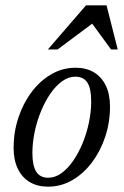

<svg xmlns="http://www.w3.org/2000/svg" viewBox="-20 -690 464 720"><path d="M263.5 -436Q303.5 -436 332.2 -418.8Q361 -401.5 376.8 -369Q392.5 -336.5 392.5 -290Q392.5 -231.5 374.8 -177.8Q357 -124 325.5 -81.8Q294 -39.5 251.8 -14.8Q209.5 10 160 10Q120.5 10 91.5 -7.2Q62.5 -24.5 46.8 -57.2Q31 -90 31 -136Q31 -194.5 48.8 -248.2Q66.5 -302 98 -344.2Q129.5 -386.5 171.8 -411.2Q214 -436 263.5 -436ZM161 -23.5Q186.5 -23.5 210.2 -40.5Q234 -57.5 254.2 -86.8Q274.5 -116 289.8 -153Q305 -190 313.5 -230.5Q322 -271 322 -310Q322 -357.5 307.8 -380Q293.5 -402.5 262.5 -402.5Q237 -402.5 213.2 -385.5Q189.5 -368.5 169.2 -339.2Q149 -310 133.8 -273Q118.5 -236 110 -195.5Q101.5 -155 101.5 -116Q101.5 -69 115.8 -46.2Q130 -23.5 161 -23.5ZM159.5 -504.5 302.5 -670H379.5L421.5 -504.5H396.5L321.5 -607H333.5L196 -504.5Z"/></svg>

Font: Newsreader Text
Style: Italic
Weight: 400
Italic angle: -17°
Designer: Hugues Gentile
Foundry: Production Type
Version: Version 1.001